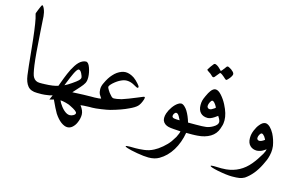

<svg xmlns="http://www.w3.org/2000/svg" viewBox="-117 -1048 2576 1645"><g transform="rotate(15 1170.5 -225.5)"><path d="M39.6 -658.2Q39.6 -658.2 43 -667Q45.9 -675.3 50.5 -686.8Q55.2 -698.2 60.1 -710Q64.9 -721.7 69.1 -729.7Q73.2 -737.8 74.7 -737.8Q84 -737.8 95.7 -710.9Q107.4 -683.6 110.4 -648.4Q110.8 -642.1 113.5 -598.1Q116.2 -554.2 118.7 -517.1Q131.8 -305.7 143.6 -222.7Q155.3 -139.6 167.5 -122.1Q186 -88.9 226.1 -88.9H271V0H226.1Q169.9 0 143.3 -31.7Q116.7 -63.5 108.4 -123Q100.6 -177.2 83.3 -355.5Q65.9 -533.7 49.3 -612.8L40 -648.4Q38.1 -653.3 39.6 -658.2Z M544.9 111.8Q562 111.8 577.9 102.3Q593.8 92.8 593.8 81.1Q593.8 64.5 531.7 34.2Q519 25.9 486.6 17.6Q454.1 9.3 437 9.3Q445.3 30.8 467.8 60.1Q493.7 93.3 521 106.4Q534.2 111.8 544.9 111.8ZM560.5 -222.2Q560.5 -236.8 547.6 -261.5Q534.7 -286.1 520.5 -286.1Q513.7 -286.1 504.4 -273.9Q495.1 -261.7 484.6 -239.5Q474.1 -217.3 466.3 -199Q458.5 -180.7 448.5 -155.3Q438.5 -129.9 436 -124Q458.5 -134.3 495.6 -159.7Q532.7 -185.1 546.4 -198.7Q559.1 -211.4 560.5 -222.2ZM562.5 -368.2Q584.5 -368.2 599.6 -325.9Q614.7 -283.7 615.7 -244.1V-237.3Q615.7 -208.5 605.7 -189.7Q595.7 -170.9 572.8 -145.5Q522 -88.9 517.1 -83.5Q518.1 -83.5 566.9 -85.9Q606 -88.4 683.1 -89.4H713.4V0H690.4L638.7 2.4L613.3 5.4Q645 45.9 645 82Q645 117.7 627.9 155.3Q617.2 180.2 597.2 198.5Q577.1 216.8 551.8 216.8Q526.9 216.8 495.6 194.3Q464.8 171.4 436 127.9Q415.5 93.3 380.4 17.1L343.3 27.8L361.3 -14.6L333 -7.3Q289.1 0 267.1 0H256.3V-89.4H267.1Q347.7 -91.8 387.7 -106.4Q391.6 -116.7 400.4 -140.4Q409.2 -164.1 415.8 -181.4Q422.4 -198.7 433.1 -223.9Q443.8 -249 453.4 -267.3Q462.9 -285.6 475.8 -305.4Q488.8 -325.2 501.7 -338.1Q514.6 -351.1 530.3 -359.4Q545.9 -367.7 562.5 -368.2Z M1126.5 -182.6Q1112.3 -139.2 1092.3 -118.9Q1072.3 -98.6 1024.9 -77.1Q965.3 -47.9 869.6 -21.5Q844.7 -15.1 793 -7.6Q741.2 0 715.3 0H697.8V-89.4H711.9Q760.3 -90.8 770 -95.2L750 -126.5Q740.7 -146.5 740.7 -171.9Q740.7 -199.2 755.4 -228Q779.8 -280.8 808.6 -311.5Q839.4 -346.7 879.4 -361.3Q898.4 -368.2 915 -368.2Q951.7 -368.2 992.7 -341.3Q1014.6 -325.2 1035.2 -301.8Q1052.7 -282.7 1053.7 -273.9Q1053.7 -265.6 1046.4 -264.6Q1039.1 -264.6 1018.1 -277.3Q980 -300.8 943.8 -300.8Q919.4 -300.8 893.1 -288.1Q863.3 -274.9 829.6 -245.1Q802.7 -219.7 802.7 -207Q802.7 -201.7 814.9 -181.2Q827.1 -160.6 839.8 -147.9Q841.3 -146 845.5 -141.4Q849.6 -136.7 851.6 -134.8Q853.5 -132.8 857.4 -129.9Q861.3 -127 865.5 -125.7Q869.6 -124.5 875 -124.5Q895 -124.5 940.9 -135.7Q993.2 -152.8 1064 -182.6L1112.3 -202.6Q1118.7 -205.6 1123 -205.6Q1129.4 -205.6 1129.4 -197.8Q1129.4 -192.4 1126.5 -182.6Z M1607.9 0H1549.3Q1533.7 89.4 1491.2 158.7Q1448.7 228 1384.3 265.1Q1346.2 287.6 1291 287.6Q1252 287.6 1189.7 276.9Q1127.4 266.1 1095.7 255.4Q1078.1 249 1078.1 245.1Q1078.1 238.8 1114.7 238.8Q1145 238.8 1164.1 239.3Q1195.3 239.3 1237.8 234.4Q1282.7 229.5 1322.8 208Q1353 192.9 1389.4 162.1Q1425.8 131.3 1448.2 100.6Q1461.4 82 1477.5 55.2Q1497.1 16.6 1498.5 0L1437.5 -3.9Q1408.2 -5.9 1390.6 -10Q1373 -14.2 1358.9 -24.4Q1344.7 -34.7 1337.4 -51.8Q1333.5 -64.9 1333.5 -78.1Q1333.5 -95.2 1340.8 -117.2Q1351.1 -147.5 1372.1 -177Q1393.1 -206.5 1416.5 -221.7Q1431.2 -231.9 1444.3 -231.9Q1458 -231.9 1474.4 -217.3Q1490.7 -202.6 1501.5 -184.6Q1525.4 -145.5 1542 -89.4H1607.9ZM1399.4 -110.8Q1399.4 -106.4 1400.6 -103.3Q1401.9 -100.1 1404.8 -98.1Q1407.7 -96.2 1410.4 -94.7Q1413.1 -93.3 1418 -92.5Q1422.9 -91.8 1425.8 -91.3Q1428.7 -90.8 1434.8 -90.6Q1440.9 -90.3 1443.4 -89.8Q1449.2 -89.8 1457.3 -89.6Q1465.3 -89.4 1467.3 -89.4L1450.2 -122.1Q1438 -143.1 1424.3 -144Q1415 -144 1407.2 -133.1Q1399.4 -122.1 1399.4 -110.8Z M1692.4 -170.9Q1651.9 -170.9 1629.2 -195.1Q1606.4 -219.2 1606.4 -262.2Q1606.4 -285.6 1610.6 -302.2Q1614.7 -318.8 1627 -345.2Q1643.6 -381.8 1656.2 -397.9Q1676.3 -425.3 1697.8 -425.3Q1722.2 -425.3 1751 -392.8Q1779.8 -360.4 1799.8 -321.3Q1819.8 -282.2 1829.1 -250.5Q1838.9 -216.8 1838.9 -188Q1838.9 -175.3 1837.9 -171.4Q1837.9 -149.9 1824.2 -113.3Q1807.6 -62.5 1761.2 -34.4Q1714.8 -6.3 1648.4 -2Q1627.4 0 1590.8 0H1578.1V-89.4H1611.3Q1672.9 -89.4 1701.2 -93.3Q1729.5 -97.2 1758.8 -113.8Q1798.8 -136.2 1798.8 -162.1Q1798.8 -163.1 1798.6 -164.6Q1798.3 -166 1798.3 -166.5Q1794.9 -186.5 1776.9 -211.9L1751 -193.4Q1716.8 -170.9 1692.4 -170.9ZM1667.5 -266.6Q1672.4 -248 1691.9 -248Q1705.1 -248 1731.4 -267.1L1739.7 -275.4Q1713.9 -324.2 1695.8 -324.2H1693.4Q1685.5 -321.8 1676.5 -304.2Q1667.5 -286.6 1667.5 -272.5ZM1806.6 -580.1Q1797.9 -557.6 1771.5 -532.2Q1768.1 -527.3 1762.7 -527.3Q1757.3 -527.3 1751.5 -533.2Q1736.3 -547.9 1715.3 -563.5Q1703.1 -571.3 1697.3 -571.3L1659.2 -524.9Q1655.8 -521.5 1649.9 -520.5Q1644 -520.5 1638.7 -525.4Q1621.1 -544.4 1594.2 -560.1Q1583 -566.4 1585.4 -573.2Q1605 -605 1627.4 -631.8Q1628.9 -633.3 1635.3 -634.3Q1640.6 -634.3 1647.9 -630.9Q1668 -621.6 1687.5 -600.6L1697.3 -589.8Q1697.8 -589.4 1698.2 -589.4Q1701.2 -589.4 1710.4 -600.8Q1719.7 -612.3 1729 -625Q1738.3 -637.7 1739.3 -638.7Q1741.2 -640.6 1746.6 -641.6Q1752 -641.6 1760.3 -637.2Q1781.2 -627.9 1799.3 -608.9Q1808.6 -599.6 1808.6 -589.4Q1808.6 -584.5 1806.6 -580.1Z M2173.3 -9.3Q2135.3 -9.3 2111.8 -32.5Q2088.4 -55.7 2088.4 -97.2V-103Q2088.4 -134.3 2102.8 -168.9Q2117.2 -203.6 2134.8 -224.1Q2160.2 -256.3 2185.5 -256.3Q2189.5 -256.3 2191.4 -255.9Q2228.5 -248.5 2262.7 -186.5Q2287.1 -138.7 2296.4 -84L2298.3 -54.7Q2298.3 -26.9 2291.5 1Q2284.7 28.8 2278.1 44.2Q2271.5 59.6 2255.9 91.8Q2207.5 189.5 2134.8 239.3Q2112.8 251.5 2089.1 255.4Q2065.4 259.3 2024.4 259.3Q1976.6 259.3 1895 243.2Q1825.2 228.5 1825.2 219.2Q1825.2 213.9 1850.6 213.9H1857.9Q1888.7 215.3 1918.5 215.3L1960.4 213.4Q2084 201.2 2164.6 104Q2200.2 61 2234.4 2.4Q2250.5 -27.3 2252 -42.5Q2250.5 -41 2228.5 -27.3Q2207 -12.7 2173.3 -9.3ZM2149.9 -115.7Q2149.9 -107.9 2155.8 -102.1Q2161.6 -96.2 2171.9 -96.2Q2190.4 -96.2 2217.8 -117.2Q2216.3 -122.6 2202.6 -144Q2188 -162.6 2177.2 -162.6H2175.3Q2165.5 -159.7 2157.7 -144.8Q2149.9 -129.9 2149.9 -115.7Z"/></g></svg>

Font: Noon
Style: Regular
Weight: 400
Designer: Mohammad Saleh Souzanchi
Foundry: Farsi Font Store
Version: Version 0.09